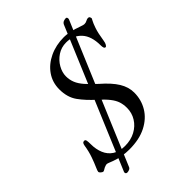

<svg xmlns="http://www.w3.org/2000/svg" viewBox="-252 -835 1036 1036"><g transform="rotate(-45 265.5 -317.0)"><path d="M189 15Q163 15 135.5 10.5Q108 6 82 -4Q69 -9 60 -12.5Q51 -16 47 -16Q42 -16 36.5 -14Q31 -12 26 -10Q19 -6 14 -3Q9 0 5 0Q1 0 -7 -6.5Q-15 -13 -15 -19Q-15 -25 -5.5 -46Q4 -67 15.5 -99.5Q27 -132 33 -171Q35 -182 38.5 -186.5Q42 -191 50 -191Q58 -191 60 -181.5Q62 -172 62 -152Q62 -114 75 -82.5Q88 -51 115.5 -33Q143 -15 186 -15Q231 -15 265.5 -33.5Q300 -52 319.5 -83.5Q339 -115 339 -153Q339 -179 332 -200.5Q325 -222 307 -245Q289 -268 256 -298Q210 -339 180.5 -380Q151 -421 151 -482Q151 -535 179.5 -576Q208 -617 257.5 -640.5Q307 -664 368 -664Q385 -664 403.5 -660.5Q422 -657 440 -652Q460 -646 474.5 -640.5Q489 -635 496 -635Q508 -635 516 -640Q520 -642 524 -643.5Q528 -645 533 -645Q541 -645 543.5 -639Q546 -633 546 -629Q546 -628 539.5 -616.5Q533 -605 523.5 -577.5Q514 -550 506 -498Q504 -483 498.5 -474.5Q493 -466 490 -466Q482 -466 479.5 -473.5Q477 -481 477 -492Q477 -562 443.5 -598.5Q410 -635 356 -635Q319 -635 289.5 -615.5Q260 -596 243 -566Q226 -536 226 -506Q226 -480 235.5 -456.5Q245 -433 266.5 -408.5Q288 -384 323 -352Q376 -306 400.5 -266Q425 -226 425 -184Q425 -129 398 -84Q371 -39 318.5 -12Q266 15 189 15ZM93 95Q87 95 84 90.5Q81 86 83 80L416 -712Q421 -722 430 -725.5Q439 -729 448 -729Q453 -729 455 -723.5Q457 -718 455 -712L121 80Q118 88 109.5 91.5Q101 95 93 95Z"/></g></svg>

Font: EB Garamond
Style: Italic
Weight: 400
Italic angle: -17.2°
Designer: Georg Duffner and Octavio Pardo
Foundry: Georg Duffner
Version: Version 1.001